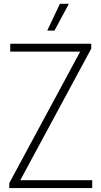

<svg xmlns="http://www.w3.org/2000/svg" viewBox="-20 -964 520 984"><path d="M27.5 0V-25.5L391 -699.5H32.5V-740H447.5V-714.5L84 -40.5H452.5V0ZM222 -807 287 -944.5H333L259 -807Z"/></svg>

Font: Encode Sans Condensed Condensed ExtraLight
Style: Regular
Weight: 200
Width: 3
Designer: Multiple Designers
Foundry: Impallari Type
Version: Version 3.000; ttfautohint (v1.8.3) -l 8 -r 50 -G 200 -x 14 